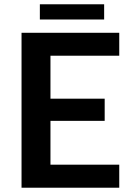

<svg xmlns="http://www.w3.org/2000/svg" viewBox="-20 -876 615 896"><path d="M80.5 0ZM536.5 -723V-616H215.5V-415.5H468.5V-312H215.5V-107.5H536.5V0H80.5V-723ZM166 -856H466V-785H166Z"/></svg>

Font: Lato
Style: Bold
Weight: 700
Designer: Lukasz Dziedzic
Foundry: tyPoland Lukasz Dziedzic
Version: Version 2.007; 2014-02-27